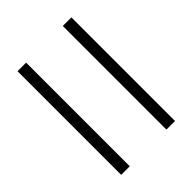

<svg xmlns="http://www.w3.org/2000/svg" viewBox="-35 -633 600 600"><g transform="rotate(45 265.5 -333.0)"><path d="M495 -214H37V-252H495ZM495 -414H37V-452H495Z"/></g></svg>

Font: Source Serif 4 18pt Light
Style: Regular
Weight: 300
Designer: Frank Grießhammer
Foundry: Adobe Systems Incorporated
Version: Version 4.004;hotconv 1.0.116;makeotfexe 2.5.65601